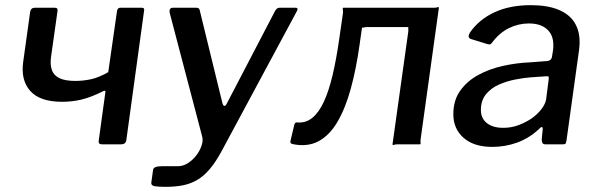

<svg xmlns="http://www.w3.org/2000/svg" viewBox="-20 -560 2315 745"><path d="M376 0Q368 0 365 -3.5Q362 -7 363 -14L389 -203Q390 -211 380 -206Q332 -182 295.5 -173.5Q259 -165 221 -165Q135 -165 97.5 -207Q60 -249 70 -320L97 -514Q100 -530 115 -530H192Q199 -530 201.5 -527Q204 -524 203 -516L178 -339Q174 -310 181 -289Q188 -268 210 -257Q232 -246 272 -246Q303 -246 333 -252.5Q363 -259 400 -280L434 -517Q436 -530 447 -530H530Q542 -530 539 -518L470 -15Q467 0 450 0Z M622 165Q594 165 580 162.5Q566 160 567 149L574 99Q575 92 583 88.5Q591 85 608 85H670Q691 85 710 72.5Q729 60 742.5 42Q756 24 762.5 4Q769 -16 764 -32L639 -508Q634 -530 651 -530H741Q754 -530 755 -520L843 -160Q846 -149 851 -149Q856 -149 862 -162L1046 -515Q1050 -523 1054.5 -526.5Q1059 -530 1065 -530H1126Q1140 -530 1131 -515L838 30Q816 70 793.5 96.5Q771 123 745.5 138Q720 153 690 159Q660 165 622 165Z M1115 -1Q1105 -3 1107 -13L1122 -76Q1124 -86 1134 -85Q1166 -82 1191.5 -102.5Q1217 -123 1236.5 -165Q1256 -207 1270.5 -268.5Q1285 -330 1296 -407L1311 -511Q1311 -520 1310 -525Q1309 -530 1313 -530H1665Q1674 -530 1678 -532Q1682 -534 1683 -530L1612 -19Q1611 -11 1612 -5.5Q1613 0 1609 0H1522Q1514 0 1509 2Q1504 4 1503 0L1564 -436Q1565 -445 1564 -450Q1563 -455 1567 -455H1404Q1396 -455 1391 -453Q1386 -451 1385 -455L1375 -385Q1362 -292 1341 -215.5Q1320 -139 1289 -86.5Q1258 -34 1215 -11.5Q1172 11 1115 -1Z M2070 -58Q2032 -23 1986 -6.5Q1940 10 1890 10Q1819 10 1779 -25Q1739 -60 1739 -117Q1739 -171 1766 -208.5Q1793 -246 1836.5 -269.5Q1880 -293 1932.5 -304.5Q1985 -316 2035 -318L2101 -323Q2120 -324 2122 -341L2126 -366Q2127 -371 2127 -376Q2127 -381 2127 -386Q2127 -425 2102 -447Q2077 -469 2032 -469Q1992 -469 1955 -451Q1918 -433 1888 -393Q1885 -389 1881.5 -388Q1878 -387 1871 -389L1806 -409Q1801 -411 1799 -416Q1797 -421 1803 -433Q1838 -484 1898 -512Q1958 -540 2039 -540Q2104 -540 2146.5 -522.5Q2189 -505 2209 -473Q2229 -441 2229 -397Q2229 -390 2228.5 -382.5Q2228 -375 2227 -367L2178 -14Q2176 -4 2174 -2Q2172 0 2163 0H2096Q2088 0 2085 -5Q2082 -10 2082 -19L2086 -60Q2085 -75 2070 -58ZM2109 -252Q2110 -260 2108.5 -262.5Q2107 -265 2099 -264L2040 -260Q2013 -258 1979.5 -251.5Q1946 -245 1915.5 -231.5Q1885 -218 1865.5 -194Q1846 -170 1846 -133Q1846 -101 1869 -82.5Q1892 -64 1933 -64Q1965 -64 1993.5 -75Q2022 -86 2045 -102Q2068 -119 2082 -138Q2096 -157 2099 -174Z"/></svg>

Font: Libre Franklin Medium
Style: Italic
Weight: 500
Italic angle: -8°
Designer: Pablo Impallari, Rodrigo Fuenzalida, Nhung Nguyen
Foundry: Impallari Type
Version: Version 3.000